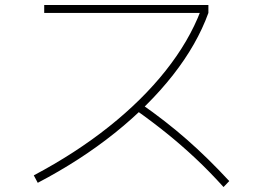

<svg xmlns="http://www.w3.org/2000/svg" viewBox="-20 -737 1040 773"><path d="M116 -31Q284 -120 418.5 -227Q553 -334 647 -452.5Q741 -571 788 -694L796 -685H158V-717H819V-685Q773 -558 676.5 -435Q580 -312 442 -201.5Q304 -91 132 -1ZM880 16Q823 -47 767 -99.5Q711 -152 651.5 -200Q592 -248 524 -296L545 -321Q647 -250 732 -175.5Q817 -101 903 -8Z"/></svg>

Font: M PLUS 1 Code ExtraLight
Style: Regular
Weight: 250
Designer: Coji Morishita
Foundry: UNDERFOREST DESIGN
Version: Version 1.002